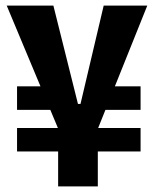

<svg xmlns="http://www.w3.org/2000/svg" viewBox="-20 -673 553 687"><path d="M41 -131V-215H483V-131ZM41 -280V-364H225V-280ZM324 -280V-364H483V-280ZM188 -6V-213L4 -653H171L259 -301H268L351 -653H507L330 -212V-6Z"/></svg>

Font: Bricolage Grotesque Condensed
Style: Bold
Weight: 700
Width: 3
Designer: Mathieu Triay
Foundry: Atelier Triay
Version: Version 1.001;gftools[0.9.33.dev8+g029e19f]